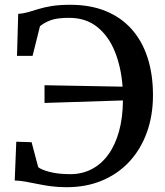

<svg xmlns="http://www.w3.org/2000/svg" viewBox="-20 -771 691 802"><path d="M258 11Q223 11 193.2 7Q163.5 3 137 -2.5Q110.5 -8 87 -12.2Q63.5 -16.5 41.5 -17L48 -179L112 -177L139.5 -73Q151 -62.5 187 -53Q223 -43.5 274 -43.5Q323 -43.5 363.2 -64.5Q403.5 -85.5 432.5 -125.5Q461.5 -165.5 477.2 -222.5Q493 -279.5 493.5 -351.5L166 -341V-415L492 -409Q486 -490.5 459.8 -555.5Q433.5 -620.5 386 -658.5Q338.5 -696.5 268.5 -696.5Q218 -696.5 191 -686.2Q164 -676 147 -661.5L116 -537.5H51L56 -713Q77.5 -714.5 97.2 -720.2Q117 -726 140.5 -733.2Q164 -740.5 196 -745.8Q228 -751 273.5 -751Q358 -751 422.2 -724.5Q486.5 -698 530.2 -648.8Q574 -599.5 596.5 -529.8Q619 -460 619 -373.5Q619 -288 593.2 -217.2Q567.5 -146.5 520 -95.5Q472.5 -44.5 406.2 -16.8Q340 11 258 11Z"/></svg>

Font: Merriweather 24pt Medium
Style: Regular
Weight: 500
Designer: Eben Sorkin
Foundry: Eben Sorkin
Version: Version 2.100